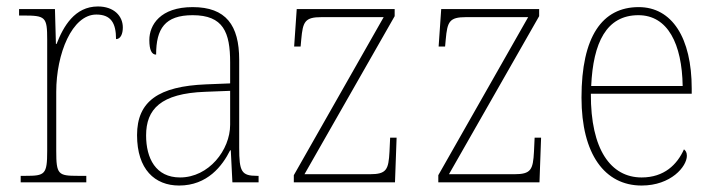

<svg xmlns="http://www.w3.org/2000/svg" viewBox="-20 -564 2210 594"><path d="M44 0H247V-20H221C160 -20 154 -24 154 -97V-280C154 -398 203 -519 278 -519C323 -519 339 -493 339 -443C353 -443 360 -459 360 -479C360 -515 332 -544 283 -544C211 -544 176 -482 155 -428H153L150 -536H39V-516H51C121 -516 126 -512 126 -441V-97C126 -24 119 -20 59 -20H44Z M534 10C622 10 668 -51 692 -99H694L699 0H780V-20H775C727 -20 720 -33 720 -107V-379C720 -486 679 -542 576 -542C476 -542 442 -487 442 -440C442 -410 449 -395 463 -395C463 -475 490 -517 576 -517C671 -517 692 -464 692 -371V-306L617 -303C471 -297 404 -251 404 -146C404 -40 459 10 534 10ZM537 -15C462 -15 432 -74 432 -145C432 -226 477 -275 615 -280L692 -283V-178C692 -100 626 -15 537 -15Z M889 0H1202L1207 -138H1187L1185 -95C1182 -39 1176 -25 1124 -25H922L1201 -514V-536H898L890 -420H910L912 -442C917 -497 923 -511 975 -511H1167L889 -22Z M1336 0H1649L1654 -138H1634L1632 -95C1629 -39 1623 -25 1571 -25H1369L1648 -514V-536H1345L1337 -420H1357L1359 -442C1364 -497 1370 -511 1422 -511H1614L1336 -22Z M1965 10C2056 10 2105 -49 2105 -82C2105 -93 2101 -98 2096 -102C2075 -55 2035 -15 1965 -15C1870 -15 1807 -101 1808 -274H2120V-290C2120 -447 2059 -542 1956 -542C1843 -542 1779 -451 1779 -262C1779 -87 1851 10 1965 10ZM2092 -298H1809C1815 -432 1856 -517 1955 -517C2046 -517 2090 -428 2092 -298Z"/></svg>

Font: Noto Serif Myanmar SemiCondensed Thin
Style: Regular
Weight: 100
Width: 4
Designer: Ben Mitchell and the Monotype Design Team
Foundry: Monotype Imaging Inc.
Version: Version 2.106